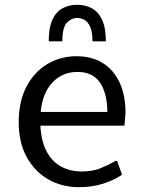

<svg xmlns="http://www.w3.org/2000/svg" viewBox="-20 -776 598 806"><path d="M311.5 9.8Q240.2 9.8 182.9 -22.9Q125.5 -55.7 92 -116.9Q58.6 -178.2 58.6 -262.7Q58.6 -350.6 91.3 -412.6Q124 -474.6 179.2 -507.3Q234.4 -540 300.8 -540Q365.7 -540 411.6 -511.2Q457.5 -482.4 482.2 -429.2Q506.8 -376 506.8 -302.7Q506.8 -295.4 505.6 -282.7Q504.4 -270 503.4 -259.8Q502.4 -249.5 502.4 -248.5H149.4Q153.3 -181.2 176.5 -138.7Q199.7 -96.2 237.5 -76.2Q275.4 -56.2 322.8 -56.2Q368.2 -56.2 400.4 -69.1Q432.6 -82 465.3 -100.6H471.7L492.2 -42.5Q459.5 -20 413.3 -5.1Q367.2 9.8 311.5 9.8ZM150.9 -306.2H430.7Q429.7 -385.7 399.2 -429.9Q368.7 -474.1 305.2 -474.1Q241.2 -474.1 199.5 -429Q157.7 -383.8 150.9 -306.2ZM184.6 -602.5Q184.6 -660.2 200.2 -693.6Q215.8 -727.1 242.9 -741.5Q270 -755.9 303.7 -755.9Q337.9 -755.9 365 -741.5Q392.1 -727.1 408.2 -693.6Q424.3 -660.2 424.3 -602.5H368.2Q368.2 -642.1 358.6 -663.3Q349.1 -684.6 334.2 -692.6Q319.3 -700.7 303.7 -700.7Q280.8 -700.7 261.2 -681.2Q241.7 -661.6 241.7 -602.5Z"/></svg>

Font: Comme
Style: Regular
Weight: 400
Designer: Vernon Adams
Foundry: Vernon Adams
Version: Version 1.000;gftools[0.9.27]